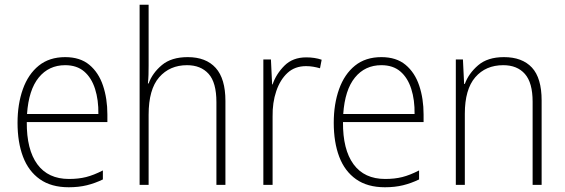

<svg xmlns="http://www.w3.org/2000/svg" viewBox="-20 -780 2383 810"><path d="M255 -539Q318 -539 357 -506.5Q396 -474 414.5 -419Q433 -364 433 -297V-265H93Q92 -149 137.5 -87Q183 -25 271 -25Q311 -25 343 -33Q375 -41 414 -61V-23Q381 -7 346.5 1.5Q312 10 270 10Q196 10 148 -24Q100 -58 77 -119Q54 -180 54 -262Q54 -341 76.5 -404Q99 -467 143.5 -503Q188 -539 255 -539ZM255 -505Q186 -505 143.5 -453Q101 -401 94 -299H395Q396 -358 381 -405Q366 -452 335 -478.5Q304 -505 255 -505Z M607 -504Q607 -481 606.5 -464.5Q606 -448 604 -428H607Q623 -472 663 -505.5Q703 -539 772 -539Q849 -539 890 -493.5Q931 -448 931 -354V0H893V-349Q893 -432 860 -468.5Q827 -505 769 -505Q696 -505 651.5 -454Q607 -403 607 -296V0H569V-760H607Z M1272 -538Q1308 -538 1337 -528L1330 -492Q1316 -496 1301.5 -498.5Q1287 -501 1271 -501Q1224 -501 1193 -472.5Q1162 -444 1145.5 -395.5Q1129 -347 1130 -288V0H1091V-529H1123L1128 -424H1130Q1145 -468 1180 -503Q1215 -538 1272 -538Z M1589 -539Q1652 -539 1691 -506.5Q1730 -474 1748.5 -419Q1767 -364 1767 -297V-265H1427Q1426 -149 1471.5 -87Q1517 -25 1605 -25Q1645 -25 1677 -33Q1709 -41 1748 -61V-23Q1715 -7 1680.5 1.5Q1646 10 1604 10Q1530 10 1482 -24Q1434 -58 1411 -119Q1388 -180 1388 -262Q1388 -341 1410.5 -404Q1433 -467 1477.5 -503Q1522 -539 1589 -539ZM1589 -505Q1520 -505 1477.5 -453Q1435 -401 1428 -299H1729Q1730 -358 1715 -405Q1700 -452 1669 -478.5Q1638 -505 1589 -505Z M2106 -539Q2183 -539 2224 -495Q2265 -451 2265 -356V0H2227V-351Q2227 -431 2194.5 -468Q2162 -505 2103 -505Q2029 -505 1985 -454Q1941 -403 1941 -300V0H1903V-529H1933L1938 -426H1941Q1957 -470 1997 -504.5Q2037 -539 2106 -539Z"/></svg>

Font: Noto Sans Sinhala SemiCondensed ExtraLight
Style: Regular
Weight: 200
Width: 4
Designer: Jelle Bosma - Monotype Design Team
Foundry: Monotype Imaging Inc.
Version: Version 2.006; ttfautohint (v1.8.4.7-5d5b)